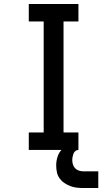

<svg xmlns="http://www.w3.org/2000/svg" viewBox="-20 -755 540 967"><path d="M125 0V-88H200V-647H125V-735H375V-647H300V-88H375V0ZM475 192H400Q383 192 366 190Q349 188 333.5 182Q318 176 304 166.5Q290 157 280 143Q270 129 266.5 112Q263 95 263 78Q263 56 270 34Q277 12 293 -3.5Q309 -19 331 -25.5Q353 -32 375 -32V0Q367 0 360 5.5Q353 11 350 19Q347 27 345.5 35Q344 43 344 52Q344 63 347.5 74Q351 85 359 93Q367 101 378 104.5Q389 108 400 108H475Z"/></svg>

Font: Zed Mono Semibold
Style: Regular
Weight: 600
Monospace: yes
Designer: Belleve Invis
Foundry: Belleve Invis
Version: Version 1.0.0; ttfautohint (v1.8.4)